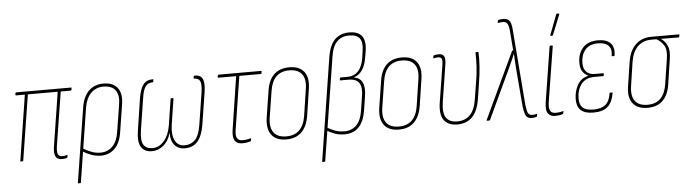

<svg xmlns="http://www.w3.org/2000/svg" viewBox="-51 -919 4775 1327"><g transform="rotate(-5 2336.5 -255.0)"><path d="M346 8Q327 8 314.5 -1Q302 -10 298 -32Q294 -54 300 -89L358 -458H151L79 -4Q78 0 74 0H62Q58 0 59 -4L130 -458H69Q64 -458 65 -464L66 -473Q67 -479 72 -479H452Q457 -479 455 -473L454 -463Q453 -458 448 -458H379L320 -87Q314 -45 321 -28.5Q328 -12 350 -12Q358 -12 366.5 -13Q375 -14 384 -17Q389 -19 387 -14L385 -1Q385 3 380 4Q373 6 365.5 7Q358 8 346 8Z M446 185Q441 185 442 181L524 -336Q536 -410 575.5 -448.5Q615 -487 677 -487Q744 -487 774.5 -447Q805 -407 794 -335L764 -145Q753 -68 714 -30Q675 8 617 8Q584 8 551 -4Q518 -16 488 -35L492 -55Q522 -37 552.5 -25Q583 -13 616 -13Q666 -13 699.5 -46.5Q733 -80 743 -145L773 -333Q784 -397 759 -431.5Q734 -466 675 -466Q624 -466 589.5 -432Q555 -398 544 -334L463 181Q462 185 458 185Z M972 8Q920 8 897 -28.5Q874 -65 887 -144L921 -367Q932 -430 954.5 -458.5Q977 -487 1021 -487Q1024 -487 1024 -483L1022 -472Q1022 -466 1018 -466Q986 -466 968.5 -443.5Q951 -421 943 -367L908 -144Q897 -73 915 -43Q933 -13 976 -13Q1024 -13 1058 -53Q1092 -93 1103 -160L1131 -341Q1132 -345 1136 -345H1148Q1152 -345 1151 -341L1123 -160Q1113 -93 1133.5 -53Q1154 -13 1200 -13Q1244 -13 1272.5 -42Q1301 -71 1313 -144L1348 -367Q1356 -421 1346.5 -443.5Q1337 -466 1305 -466Q1301 -466 1302 -472L1304 -483Q1305 -487 1309 -487Q1352 -487 1365.5 -458.5Q1379 -430 1369 -367L1334 -143Q1321 -66 1288.5 -29Q1256 8 1200 8Q1155 8 1129 -22Q1103 -52 1104 -106H1103Q1088 -53 1052.5 -22.5Q1017 8 972 8Z M1600 8Q1575 8 1559.5 -2.5Q1544 -13 1539 -35.5Q1534 -58 1540 -95L1596 -458H1472Q1467 -458 1468 -463L1471 -474Q1472 -479 1475 -479H1770Q1775 -479 1774 -473L1772 -463Q1771 -458 1767 -458H1618L1561 -94Q1553 -48 1564.5 -30.5Q1576 -13 1602 -13Q1616 -13 1630 -15Q1644 -17 1658 -21Q1661 -23 1661 -18L1659 -5Q1659 -2 1655 0Q1645 3 1630.5 5.5Q1616 8 1600 8Z M1904 8Q1834 8 1802 -34Q1770 -76 1781 -152L1810 -337Q1821 -412 1860.5 -449.5Q1900 -487 1967 -487Q2037 -487 2069 -445.5Q2101 -404 2089 -327L2061 -142Q2049 -68 2009.5 -30Q1970 8 1904 8ZM1906 -13Q1963 -13 1996.5 -46Q2030 -79 2040 -143L2068 -327Q2079 -395 2052 -430.5Q2025 -466 1964 -466Q1908 -466 1874.5 -433.5Q1841 -401 1831 -335L1802 -152Q1792 -84 1818.5 -48.5Q1845 -13 1906 -13Z M2140 185Q2136 185 2137 181L2249 -533Q2263 -617 2301 -654Q2339 -691 2400 -691Q2463 -691 2488.5 -656Q2514 -621 2503 -552L2495 -507Q2487 -454 2464 -421.5Q2441 -389 2408 -380V-378Q2448 -371 2464.5 -337Q2481 -303 2471 -242L2456 -145Q2444 -68 2406.5 -30Q2369 8 2309 8Q2272 8 2242 -2.5Q2212 -13 2183 -31L2186 -52Q2217 -33 2245.5 -23Q2274 -13 2310 -13Q2360 -13 2392.5 -46Q2425 -79 2435 -145L2450 -241Q2461 -302 2442 -334Q2423 -366 2366 -366H2311Q2307 -366 2308 -371L2309 -382Q2310 -386 2315 -386H2364Q2407 -386 2436 -416Q2465 -446 2475 -506L2481 -550Q2492 -611 2472.5 -640.5Q2453 -670 2397 -670Q2347 -670 2314.5 -638.5Q2282 -607 2271 -534L2158 181Q2157 185 2153 185Z M2685 8Q2615 8 2583 -34Q2551 -76 2562 -152L2591 -337Q2602 -412 2641.5 -449.5Q2681 -487 2748 -487Q2818 -487 2850 -445.5Q2882 -404 2870 -327L2842 -142Q2830 -68 2790.5 -30Q2751 8 2685 8ZM2687 -13Q2744 -13 2777.5 -46Q2811 -79 2821 -143L2849 -327Q2860 -395 2833 -430.5Q2806 -466 2745 -466Q2689 -466 2655.5 -433.5Q2622 -401 2612 -335L2583 -152Q2573 -84 2599.5 -48.5Q2626 -13 2687 -13Z M3090 8Q3028 8 2998.5 -31Q2969 -70 2982 -154L3022 -405Q3028 -440 3022.5 -453Q3017 -466 2998 -466Q2992 -466 2984 -465Q2976 -464 2968 -462Q2964 -460 2964 -465L2966 -477Q2966 -481 2970 -482Q2977 -484 2986.5 -485.5Q2996 -487 3005 -487Q3031 -487 3040.5 -469Q3050 -451 3043 -410L3003 -154Q2992 -80 3015 -46.5Q3038 -13 3092 -13Q3146 -13 3180 -47Q3214 -81 3225 -153L3243 -264Q3254 -323 3257 -380.5Q3260 -438 3258 -475Q3258 -479 3262 -479H3276Q3279 -479 3279 -475Q3281 -437 3277.5 -381Q3274 -325 3264 -266L3247 -155Q3233 -71 3194 -31.5Q3155 8 3090 8Z M3606 8Q3588 8 3577 0Q3566 -8 3560 -27Q3554 -46 3550 -77L3527 -352Q3526 -375 3524.5 -397.5Q3523 -420 3522 -444H3521Q3511 -420 3501.5 -397.5Q3492 -375 3481 -352L3317 -2Q3316 0 3313 0H3296Q3293 0 3294 -4L3511 -466Q3512 -468 3515 -468H3519L3508 -608Q3504 -645 3494 -657.5Q3484 -670 3465 -670Q3449 -670 3432 -666Q3431 -665 3429.5 -666Q3428 -667 3429 -668L3432 -682Q3433 -686 3436 -687Q3453 -691 3471 -691Q3496 -691 3510 -676Q3524 -661 3528 -616L3570 -84Q3575 -44 3583 -28.5Q3591 -13 3610 -13Q3619 -13 3626.5 -14Q3634 -15 3642 -17Q3646 -18 3645 -13L3643 -2Q3642 3 3638 4Q3628 6 3621 7Q3614 8 3606 8Z M3769 8Q3734 8 3718.5 -15.5Q3703 -39 3712 -94L3772 -474Q3773 -479 3778 -479H3789Q3795 -479 3794 -474L3733 -94Q3726 -48 3737 -30.5Q3748 -13 3773 -13Q3786 -13 3798.5 -14.5Q3811 -16 3824 -20Q3830 -24 3828 -16L3825 -5Q3824 -1 3822 0Q3810 4 3796.5 6Q3783 8 3769 8ZM3786 -546Q3784 -546 3783.5 -547.5Q3783 -549 3784 -552L3837 -691Q3838 -693 3839 -694Q3840 -695 3843 -695H3855Q3857 -695 3858 -693.5Q3859 -692 3858 -689L3802 -550Q3801 -546 3795 -546Z M4034 8Q3975 8 3947.5 -17.5Q3920 -43 3920 -93Q3920 -147 3944.5 -192Q3969 -237 4020 -248V-250Q3995 -261 3981 -283.5Q3967 -306 3967 -341Q3967 -407 4003.5 -447Q4040 -487 4108 -487Q4167 -487 4195 -458Q4223 -429 4214 -372Q4214 -369 4211 -369H4196Q4193 -369 4194 -372Q4202 -419 4179 -442.5Q4156 -466 4107 -466Q4047 -466 4017.5 -430.5Q3988 -395 3988 -341Q3987 -302 4007.5 -279.5Q4028 -257 4067 -257H4126Q4129 -257 4129 -254L4127 -240Q4127 -237 4123 -237H4064Q4001 -237 3970.5 -196.5Q3940 -156 3940 -96Q3940 -54 3962.5 -33.5Q3985 -13 4035 -13Q4091 -13 4120 -37Q4149 -61 4157 -116Q4158 -119 4161 -119H4174Q4178 -119 4178 -116Q4168 -53 4135 -22.5Q4102 8 4034 8Z M4411 8Q4341 8 4308.5 -33.5Q4276 -75 4288 -151L4314 -321Q4326 -396 4368.5 -437.5Q4411 -479 4478 -479H4669Q4674 -479 4673 -473L4670 -463Q4669 -458 4666 -458L4544 -459V-458Q4570 -441 4586 -407.5Q4602 -374 4592 -314L4566 -142Q4555 -68 4516 -30Q4477 8 4411 8ZM4412 -13Q4469 -13 4502 -46Q4535 -79 4545 -143L4572 -317Q4582 -381 4562 -412Q4542 -443 4511 -459H4475Q4419 -459 4382 -423Q4345 -387 4334 -318L4309 -151Q4299 -83 4325.5 -48Q4352 -13 4412 -13Z"/></g></svg>

Font: Sofia Sans Condensed Thin
Style: Italic
Weight: 250
Italic angle: -9°
Version: Version 4.100